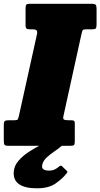

<svg xmlns="http://www.w3.org/2000/svg" viewBox="-55 -770 530 1014"><path d="M-35 -28V-110.5Q-35 -127.5 -29 -131.2Q-23 -135 -7.5 -135H21.5Q36 -135 38.8 -139.5Q41.5 -144 45 -158.5L140 -588Q143.5 -603.5 138.5 -609.2Q133.5 -615 117.5 -615H106.5Q91 -615 85.5 -618.8Q80 -622.5 80 -639V-721.5Q80 -739.5 83.5 -744.8Q87 -750 105 -750H428Q446 -750 450.5 -744.5Q455 -739 455 -722V-642Q455 -624 450.5 -619.5Q446 -615 428.5 -615H400Q383.5 -615 381 -609.5Q378.5 -604 375 -589L280 -157Q276.5 -141.5 283.5 -138.2Q290.5 -135 307 -135H316Q328.5 -135 334.2 -132.8Q340 -130.5 340 -118V-25Q340 -8 335.8 -4Q331.5 0 315 0H-10Q-27 0 -31 -5.2Q-35 -10.5 -35 -28ZM139.5 224.5Q78.5 224.5 46.8 203.5Q15 182.5 17.5 138.5Q19.5 106 42 79.8Q64.5 53.5 97 32.2Q129.5 11 162.8 -6Q196 -23 219 -36.5Q228.5 -42 240.5 -35.8Q252.5 -29.5 255.5 -26.5Q267.5 -15 272.8 -10.8Q278 -6.5 270.5 0.5Q256 13.5 233.8 28.5Q211.5 43.5 192.5 60.8Q173.5 78 168.5 98.5Q164 117.5 174.5 124.2Q185 131 203.5 131Q222 131 234.2 124.8Q246.5 118.5 256 110.5Q266 101.5 271.5 107L297.5 132Q301.5 135.5 301 138Q300.5 140.5 296.5 146Q275 173.5 238.5 199Q202 224.5 139.5 224.5Z"/></svg>

Font: Besley* Condensed Fatface
Style: Italic
Weight: 900
Width: 3
Italic angle: -13°
Designer: Owen Earl
Foundry: indestructible type*
Version: Version 3.000; ttfautohint (v1.8.3)